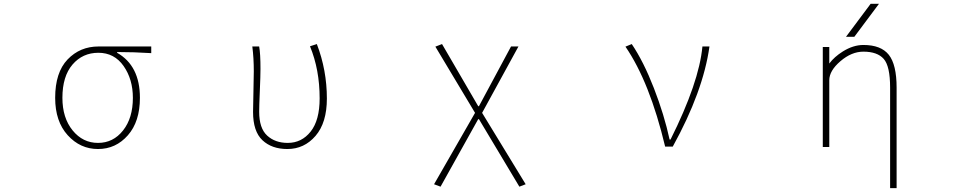

<svg xmlns="http://www.w3.org/2000/svg" viewBox="-20 -772 5040 1011"><path d="M270.5 -256.8Q270.5 -390.6 335.9 -459Q401.4 -527.3 499 -527.3H776.4V-492.2Q685.5 -498 596.7 -498V-494.1Q716.8 -425.8 716.8 -256.8Q716.8 -131.8 653.3 -59.6Q589.8 12.7 496.1 12.7Q402.3 12.7 336.4 -60.1Q270.5 -132.8 270.5 -256.8ZM679.7 -256.8Q679.7 -354.5 630.9 -424.3Q582 -494.1 498 -494.1Q415 -494.1 361.8 -432.1Q308.6 -370.1 308.6 -256.8Q308.6 -151.4 362.3 -85.4Q416 -19.5 496.1 -19.5Q576.2 -19.5 627.9 -85Q679.7 -150.4 679.7 -256.8Z M1493.2 12.7Q1411.1 12.7 1361.8 -33.7Q1312.5 -80.1 1312.5 -182.6Q1312.5 -218.8 1314.5 -290Q1316.4 -361.3 1316.4 -396.5Q1316.4 -466.8 1308.6 -527.3H1344.7Q1351.6 -489.3 1351.6 -409.2Q1351.6 -372.1 1348.1 -292.5Q1344.7 -212.9 1344.7 -183.6Q1344.7 -96.7 1386.7 -58.1Q1428.7 -19.5 1495.1 -19.5Q1568.4 -19.5 1615.7 -79.1Q1663.1 -138.7 1663.1 -253.9Q1663.1 -405.3 1612.3 -528.3L1648.4 -540Q1701.2 -402.3 1701.2 -252.9Q1701.2 -126 1641.6 -56.6Q1582 12.7 1493.2 12.7Z M2299.8 210.9 2265.6 198.2 2481.4 -177.7 2272.5 -526.4 2307.6 -540 2498 -212.9H2502L2670.9 -527.3H2710L2518.6 -177.7L2748 198.2L2714.8 210.9L2502 -144.5H2498Z M3522.5 0H3482.4Q3401.4 -339.8 3273.4 -526.4L3306.6 -540Q3369.1 -447.3 3423.3 -307.6Q3477.5 -168 3505.9 -37.1H3510.7Q3661.1 -337.9 3678.7 -527.3H3715.8Q3682.6 -290 3522.5 0Z M4478.5 -578.1H4434.6L4564.5 -752H4608.4ZM4346.7 -437.5Q4373 -472.7 4418 -501Q4472.7 -535.2 4526.4 -535.2Q4619.1 -535.2 4660.2 -483.4Q4701.2 -431.6 4701.2 -310.5V218.8H4667V-310.5Q4667 -423.8 4633.3 -461.9Q4599.6 -500 4526.4 -500Q4463.9 -500 4405.3 -449.7Q4346.7 -399.4 4346.7 -349.6V2H4312.5V-524.4H4346.7Z"/></svg>

Font: Gen Shin Gothic Monospace ExtraLight
Style: Regular
Weight: 200
Designer: [Source Han Sans]
Ryoko NISHIZUKA  (kana & ideographs); Paul D. Hunt (Latin, Greek & Cyrillic); Wenlong ZHANG  (bopomofo
Version: Version 1.002.20150607